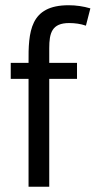

<svg xmlns="http://www.w3.org/2000/svg" viewBox="-20 -713 365 733"><path d="M21 -412H89V0H168V-412H274V-473H168V-529C168 -587 178 -625 244 -625C266 -625 288 -622 308 -615L325 -681C298 -689 270 -693 242 -693C94 -693 88 -592 89 -473H21Z"/></svg>

Font: Logix
Style: Regular
Weight: 400
Designer: Michael Lee Finney
Version: Version 1.06